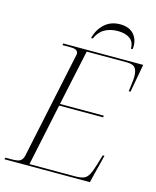

<svg xmlns="http://www.w3.org/2000/svg" viewBox="-141 -990 877 1079"><g transform="rotate(15 298.0 -450.5)"><path d="M-10 0 -7 -10H30Q66 -10 79.5 -19Q93 -28 98 -50L228 -666Q230 -671 230 -678Q230 -704 188 -704H139L141 -714H606L576 -550H566Q569 -576 572 -598.5Q575 -621 575 -637Q575 -671 562.5 -687.5Q550 -704 514 -704H280L211 -381H466L465 -371H209L133 -10H397Q431 -10 449 -17.5Q467 -25 478 -46Q489 -67 501 -107L518 -164H528L487 0ZM284 -784Q296 -834 332 -867.5Q368 -901 423 -901Q477 -901 504.5 -868.5Q532 -836 526 -784H516Q516 -824 490 -842.5Q464 -861 420 -861Q376 -861 343.5 -842.5Q311 -824 294 -784Z"/></g></svg>

Font: Noto Serif Display ExtraLight
Style: Italic
Weight: 200
Italic angle: -12°
Designer: Monotype Design Team
Foundry: Monotype Imaging Inc.
Version: Version 2.009